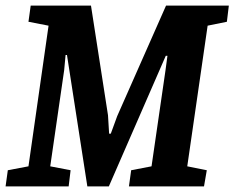

<svg xmlns="http://www.w3.org/2000/svg" viewBox="-26 -668 840 688"><path d="M-6 0 2 -58 76 -72 148 -576 76 -590 84 -648H300L361 -255L365 -189H371L394 -252L569 -648H794L787 -590L718 -576L645 -72L715 -58L705 0H436L444 -58L517 -72L567 -416L574 -468H568L364 0H287L214 -471H209L204 -417L154 -72L227 -58L220 0Z"/></svg>

Font: Faustina
Style: Bold Italic
Weight: 700
Italic angle: -8°
Designer: Alfonso Garcia
Foundry: http://www.omnibus-type.com
Version: Version 1.200